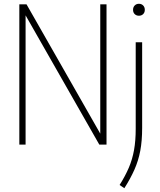

<svg xmlns="http://www.w3.org/2000/svg" viewBox="-20 -763 842 1013"><path d="M82 0V-740H120L509 -58V-740H542V0H504L115 -682V0ZM636 230 611 213Q641 165.5 659.8 121.5Q678.5 77.5 687.2 28.5Q696 -20.5 696 -83V-540H730V-88Q730 -19.5 720 33Q710 85.5 689.2 132.2Q668.5 179 636 230ZM713 -680Q699.5 -680 690.8 -688.5Q682 -697 682 -711Q682 -725.5 690.8 -734.2Q699.5 -743 713 -743Q726.5 -743 735.2 -734.2Q744 -725.5 744 -711Q744 -697 735.2 -688.5Q726.5 -680 713 -680Z"/></svg>

Font: Encode Sans Cnd Th
Style: Regular
Weight: 100
Width: 3
Designer: Multiple Designers
Foundry: Impallari Type
Version: Version 3.002; ttfautohint (v1.8.3) -l 8 -r 50 -G 200 -x 14 